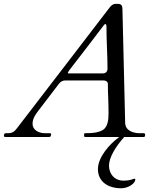

<svg xmlns="http://www.w3.org/2000/svg" viewBox="-30 -712 811 998"><path d="M-8.3 -13.7C-8.8 -11.7 -9.8 -8.8 -9.8 -5.9C-9.8 -2.9 -8.3 0 -0.5 0H223.6C230 0 231.9 -0.5 233.4 -4.4C234.4 -7.3 235.4 -10.3 235.8 -14.2C235.8 -14.6 235.4 -19.5 229.5 -19.5C208.5 -19.5 205.6 -19.5 205.6 -19.5C166 -19.5 139.2 -39.6 139.2 -68.8C139.2 -99.6 159.2 -122.6 175.8 -145C209 -189 243.7 -232.9 276.9 -277.3C284.2 -287.1 296.4 -293.9 308.6 -293.9C509.8 -293.9 405.3 -293.9 504.9 -293.9C528.8 -293.9 530.8 -281.7 530.8 -272.5V-263.7C530.8 -225.6 534.2 -187 534.2 -123C534.2 -87.9 530.8 -46.9 496.6 -32.2C481.4 -25.4 462.9 -19.5 413.1 -19.5C408.7 -19.5 407.2 -17.6 407.2 -14.6V-5.4C407.2 -1.5 409.7 0 414.1 0H717.3C721.2 0 724.1 -3.4 724.1 -6.8V-12.2C724.1 -16.1 722.2 -19.5 717.8 -19.5H696.3C663.6 -19.5 621.6 -32.2 620.6 -73.2L606.4 -665.5C606 -680.2 602.5 -691.9 584 -691.9H571.3C556.2 -691.9 546.4 -681.6 540.5 -673.8C429.7 -529.8 217.8 -252.4 58.6 -45.9C46.4 -29.8 35.6 -19.5 11.2 -19.5H0.5C-4.9 -19.5 -6.3 -18.1 -8.3 -13.7ZM325.2 -330.6C323.2 -330.6 322.8 -331.5 322.8 -333C322.8 -338.4 334.5 -352.1 337.9 -356.9C395.5 -432.1 475.6 -534.7 506.3 -576.7C509.8 -581.1 513.2 -586.4 517.6 -586.9C523.4 -586.9 523.4 -576.7 523.4 -573.7C523.4 -488.3 528.8 -436 528.8 -355C528.8 -339.8 519.5 -330.6 505.4 -330.6ZM590.3 0C541 34.7 479 104.5 479 167C479 232.4 531.7 266.6 599.6 266.6C635.3 266.6 673.3 243.2 673.3 219.7C673.3 217.3 671.9 216.8 669.4 216.8C664.6 216.8 656.2 220.7 654.8 221.2C639.6 225.6 626 227.1 613.8 227.1C561.5 227.1 536.6 188.5 536.6 148.9C536.6 106.4 570.8 50.3 615.7 0Z"/></svg>

Font: Cardo
Style: Italic
Weight: 400
Designer: David J. Perry
Foundry: David J. Perry
Version: Version 0.99